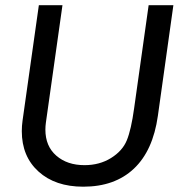

<svg xmlns="http://www.w3.org/2000/svg" viewBox="-20 -702 680 731"><path d="M640.1 -682.1 581.1 -261.2Q562.5 -128.4 489.7 -59.8Q417 8.8 296.9 8.8Q190.4 8.8 126.7 -48.8Q63 -106.4 63 -202.6Q63 -222.7 65.9 -243.2L127.9 -682.1H217.8L154.8 -235.8Q152.8 -221.7 152.8 -208.5Q152.8 -145.5 194.3 -109.4Q235.8 -73.2 301.8 -73.2Q358.9 -73.2 402.6 -100.3Q446.3 -127.4 462.9 -168Q479.5 -208.5 490.7 -290L545.9 -682.1Z"/></svg>

Font: Myanmar Pyu Pro
Style: Regular
Weight: 400
Designer: Khon Soe Zaw Thu
Foundry: PaOh Unicode
Version: Version 2.00 April 29, 2017